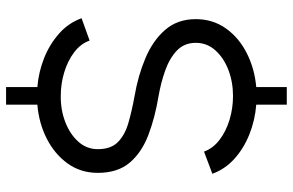

<svg xmlns="http://www.w3.org/2000/svg" viewBox="-186 -666 964 632"><g transform="rotate(-90 296.0 -350.0)"><path d="M296 -632Q250 -632.5 210 -617Q170 -601.5 145.5 -574Q121 -546.5 121 -510Q121 -467 144.2 -444Q167.5 -421 207 -409.5Q246.5 -398 296 -389Q363.5 -377.5 421.2 -353Q479 -328.5 514 -288Q549 -247.5 549 -187.5Q549 -131.5 518.5 -88.5Q488 -45.5 437.2 -19.8Q386.5 6 325.5 11.5V112H267.5V11.5Q216.5 7.5 170 -11Q123.5 -29.5 89.2 -60.5Q55 -91.5 40 -133L113 -160.5Q123.5 -131 151.5 -109.5Q179.5 -88 217.5 -76.5Q255.5 -65 296 -65Q342 -65 381.8 -80.2Q421.5 -95.5 446.2 -123Q471 -150.5 471 -187.5Q471 -225.5 445.5 -249.8Q420 -274 379.8 -288.2Q339.5 -302.5 296 -310Q224 -322 166.8 -344Q109.5 -366 76.2 -405.5Q43 -445 43 -510Q43 -566.5 73.8 -609.2Q104.5 -652 155.5 -678Q206.5 -704 267.5 -709V-812H325.5V-709Q375 -705 420.8 -686.8Q466.5 -668.5 501.5 -637.5Q536.5 -606.5 552 -563.5L478.5 -537Q468 -566.5 440 -587.8Q412 -609 374.2 -620.5Q336.5 -632 296 -632Z"/></g></svg>

Font: Urbanist
Style: Regular
Weight: 400
Designer: Corey Hu
Foundry: Corey Hu
Version: Version 1.330; ttfautohint (v1.8.4.7-5d5b)